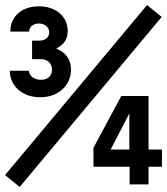

<svg xmlns="http://www.w3.org/2000/svg" viewBox="-30 -730 661 760"><path d="M85 -605C86 -624 102 -637 124 -637C147 -637 165 -622 165 -602C165 -583 149 -569 125 -569H97V-496H131C158 -496 176 -479 176 -454C176 -430 159 -414 132 -414C106 -414 86 -429 84 -450H9C9 -389 59 -345 129 -345C200 -345 251 -391 251 -454C251 -494 231 -522 194 -537V-539C223 -553 238 -575 238 -607C238 -665 191 -705 124 -705C56 -705 11 -665 11 -605ZM-10 -37 48 10 610 -663 552 -710ZM340 -70H483V0H558V-70H611V-138H558V-350H450L340 -145ZM482 -281V-138H408Z"/></svg>

Font: CommitMono
Style: Bold
Weight: 700
Monospace: yes
Designer: Eigil Nikolajsen
Foundry: Eigil Nikolajsen
Version: Version 1.143